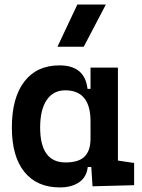

<svg xmlns="http://www.w3.org/2000/svg" viewBox="-20 -815 626 845"><path d="M243.2 9.8Q142.6 9.8 87.4 -58.3Q32.2 -126.5 32.2 -253.9Q32.2 -384.3 86.9 -455.8Q141.6 -527.3 241.7 -527.3Q353.5 -527.3 365.2 -423.8H378.4V-517.6H499V-108.4L570.3 -97.7V0L387.2 4.9L381.8 -80.1H366.2Q361.3 -35.6 328.4 -12.9Q295.4 9.8 243.2 9.8ZM156.7 -253.9Q156.7 -100.1 268.1 -100.1Q326.7 -100.1 352.5 -126.2Q378.4 -152.3 378.4 -205.1V-281.2Q378.4 -417.5 267.1 -417.5Q214.4 -417.5 185.5 -374.8Q156.7 -332 156.7 -253.9ZM232.9 -609.4 320.3 -794.9H445.8L348.6 -609.4Z"/></svg>

Font: Caskaydia Cove SemiBold
Style: Regular
Weight: 600
Monospace: yes
Designer: Aaron Bell
Foundry: Saja Typeworks
Version: Version 4.300; ttfautohint (v1.8.3)